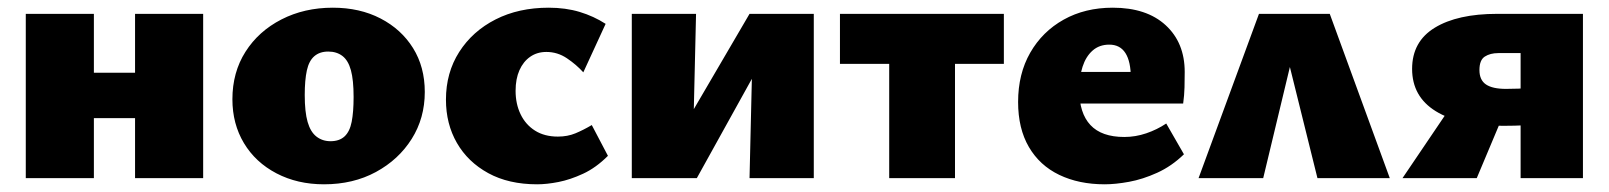

<svg xmlns="http://www.w3.org/2000/svg" viewBox="-20 -463 4181 499"><path d="M331 0V-427H508V0ZM47 0V-427H224V0ZM135 -156V-274H415V-156Z M822 16Q753 16 698.5 -12.5Q644 -41 614 -91Q584 -141 584 -205Q584 -275 618 -328.5Q652 -382 711.5 -412.5Q771 -443 845 -443Q915 -443 969 -415Q1023 -387 1053.5 -338Q1084 -289 1084 -224Q1084 -156 1050 -102Q1016 -48 957 -16Q898 16 822 16ZM839 -96Q862 -96 875.5 -108.5Q889 -121 894 -146.5Q899 -172 899 -211Q899 -255 892 -280.5Q885 -306 870 -317.5Q855 -329 833 -329Q811 -329 797 -317Q783 -305 777.5 -280Q772 -255 772 -216Q772 -172 779.5 -146Q787 -120 802.5 -108Q818 -96 839 -96Z M1376 16Q1302 16 1249 -13Q1196 -42 1167.5 -91.5Q1139 -141 1139 -204Q1139 -274 1173.5 -328Q1208 -382 1268 -412.5Q1328 -443 1406 -443Q1450 -443 1486.5 -432Q1523 -421 1554 -401L1496 -275Q1478 -295 1453.5 -311.5Q1429 -328 1400 -328Q1376 -328 1358 -315.5Q1340 -303 1330 -280.5Q1320 -258 1320 -227Q1320 -193 1333 -166Q1346 -139 1370.5 -123.5Q1395 -108 1430 -108Q1455 -108 1475.5 -116.5Q1496 -125 1518 -138L1560 -58Q1529 -27 1495.5 -11.5Q1462 4 1431.5 10Q1401 16 1376 16Z M1928 0 1938 -427H2095V0ZM1622 0V-427H1789L1779 0ZM1728 0V-85L1928 -427H1980V-341L1791 0Z M2291 0V-427H2462V0ZM2163 -297V-427H2589V-297Z M2851 16Q2784 16 2733 -8.5Q2682 -33 2654 -81Q2626 -129 2626 -198Q2626 -271 2657.5 -326Q2689 -381 2744.5 -412Q2800 -443 2872 -443Q2960 -443 3009.5 -397.5Q3059 -352 3059 -276Q3059 -256 3058.5 -236Q3058 -216 3055 -194H2919V-260Q2919 -303 2905 -325Q2891 -347 2863 -347Q2837 -347 2819.5 -331.5Q2802 -316 2793.5 -289.5Q2785 -263 2785 -229Q2785 -169 2814 -138Q2843 -107 2902 -107Q2931 -107 2959 -116.5Q2987 -126 3011 -142L3057 -62Q3025 -31 2987.5 -14Q2950 3 2914.5 9.5Q2879 16 2851 16ZM2706 -194 2726 -276H3050V-194Z M3095 0 3252 -427H3436L3592 0H3404L3310 -379H3354L3263 0Z M3932 0V-325H3874Q3853 -325 3839 -316Q3825 -307 3825 -281Q3825 -255 3842 -243.5Q3859 -232 3894 -232Q3927 -232 3958.5 -234.5Q3990 -237 4005 -241V-143Q3977 -139 3946.5 -137.5Q3916 -136 3887 -136Q3773 -136 3711.5 -174Q3650 -212 3650 -284Q3650 -355 3709 -391Q3768 -427 3871 -427H4094V0ZM3625 0 3761 -201 3884 -157 3818 0Z"/></svg>

Font: Ysabeau Infant Black
Style: Regular
Weight: 900
Designer: Christian Thalmann (Catharsis Fonts)
Version: Version 2.001;gftools[0.9.30]; featfreeze: ss01,ss02,lnum